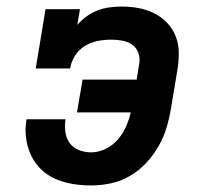

<svg xmlns="http://www.w3.org/2000/svg" viewBox="-20 -558 640 586"><path d="M258 8Q230 8 202 3.5Q174 -1 149 -12Q124 -23 105 -41.5Q86 -60 74.5 -84.5Q63 -109 59.5 -137.5Q56 -166 61 -194H180Q177 -175 179.5 -155.5Q182 -136 192.5 -121.5Q203 -107 221 -100Q239 -93 258 -93Q280 -93 302 -103.5Q324 -114 339.5 -132Q355 -150 364.5 -171.5Q374 -193 379 -215H215L232 -315H397L405 -364Q408 -381 402 -397Q396 -413 383 -422Q370 -431 353 -434Q336 -437 320 -437Q299 -437 278.5 -433Q258 -429 239.5 -418Q221 -407 209 -388Q197 -369 194 -349H89L119 -530H224L216 -482Q229 -497 245 -508.5Q261 -520 278.5 -526.5Q296 -533 314.5 -535.5Q333 -538 351 -538Q377 -538 402 -533.5Q427 -529 449.5 -518Q472 -507 489 -489.5Q506 -472 515.5 -449Q525 -426 525.5 -400Q526 -374 522 -348L502 -228Q497 -198 488.5 -169Q480 -140 464 -112Q448 -84 426 -60.5Q404 -37 376.5 -21Q349 -5 318.5 1.5Q288 8 258 8Z"/></svg>

Font: Iosevka Slab Extended Oblique
Style: Bold
Weight: 700
Width: 7
Italic angle: -9°
Monospace: yes
Designer: Belleve Invis
Foundry: Belleve Invis
Version: Version 11.1.1; ttfautohint (v1.8.3)